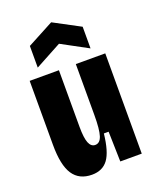

<svg xmlns="http://www.w3.org/2000/svg" viewBox="-144 -850 777 950"><g transform="rotate(-20 244.5 -375.0)"><path d="M175 14Q108 14 75.5 -35Q43 -84 43 -191V-528H197V-230Q197 -172 207.5 -145.5Q218 -119 240 -119Q265 -119 275.5 -151.5Q286 -184 286 -260V-528H441V0H328L324 -158H299Q289 -65 260 -25.5Q231 14 175 14ZM103 -576V-690L242 -764L381 -690V-576L242 -651Z"/></g></svg>

Font: Bricolage Grotesque 12pt Condensed ExtraBold
Style: Regular
Weight: 800
Width: 3
Designer: Mathieu Triay
Foundry: Atelier Triay
Version: Version 1.001; ttfautohint (v1.8.4.7-5d5b);gftools[0.9.33.de